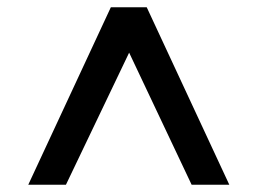

<svg xmlns="http://www.w3.org/2000/svg" viewBox="-20 -648 711 530"><path d="M58 -138 286 -628H385L613 -138H509L333 -510H340L162 -138Z"/></svg>

Font: Nunito Sans 7pt SemiExpanded
Style: Bold
Weight: 700
Width: 6
Designer: Vernon Adams
Foundry: Vernon Adams
Version: Version 3.101;gftools[0.9.27]